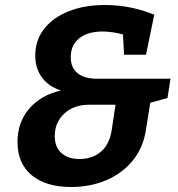

<svg xmlns="http://www.w3.org/2000/svg" viewBox="-20 -736 714 768"><path d="M662 -421 650 -344 581 -325 564 -218Q553 -144 510 -92.5Q467 -41 403.5 -14.5Q340 12 265 12Q164 12 107 -35Q50 -82 50 -168Q50 -247 97 -301.5Q144 -356 224 -374Q174 -390 147.5 -426.5Q121 -463 121 -514Q121 -575 156.5 -620.5Q192 -666 255 -691Q318 -716 399 -716Q503 -716 597 -677L564 -517H476L472 -598Q429 -610 390 -610Q331 -610 297 -583Q263 -556 263 -507Q263 -465 290.5 -443Q318 -421 369 -421ZM427 -217 442 -317H336Q275 -317 237 -281.5Q199 -246 199 -192Q199 -147 226 -123.5Q253 -100 298 -100Q349 -100 383.5 -129Q418 -158 427 -217Z"/></svg>

Font: Bitter Pro
Style: Bold Italic
Weight: 700
Italic angle: -9°
Designer: Sol Matas, and Bitter project Authors
Foundry: Sol Matas
Version: Version 1.010